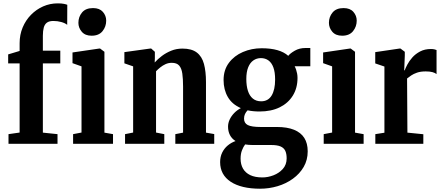

<svg xmlns="http://www.w3.org/2000/svg" viewBox="-20 -854 2626 1140"><path d="M30.5 0V-57.5L96.5 -67V-477.5H28.5V-531L96.5 -551.5V-597.5Q96.5 -647.5 114.5 -690.8Q132.5 -734 164.2 -766.2Q196 -798.5 236.5 -816.2Q277 -834 322.5 -834Q346 -834 360 -831Q374 -828 379.5 -825.5L379 -706.5Q366.5 -717 344 -723.2Q321.5 -729.5 297 -729.5Q272 -729.5 258.5 -719.5Q245 -709.5 239.8 -690Q234.5 -670.5 234.5 -641.5V-553H338V-477.5H234.5V-66.5L321.5 -57.5V0ZM414 0V-57.5L464 -67V-460L410.5 -479V-542.5L571 -566H574L600 -546.5V-66.5L651 -57.5V0ZM523.5 -642Q485.5 -642 465.5 -665.5Q445.5 -689 445.5 -718.5Q445.5 -754 467.2 -780Q489 -806 532 -806H533Q571 -806 590.8 -783.5Q610.5 -761 610.5 -731.5Q610.5 -696 588.8 -669Q567 -642 524.5 -642Z M770.5 -67V-460L718.5 -478V-544.5L873.5 -566H877.5L899.5 -546.5V-508L898.5 -483Q916.5 -503 941.2 -521.8Q966 -540.5 996.8 -553Q1027.5 -565.5 1063.5 -565.5Q1118 -565.5 1148.5 -542.2Q1179 -519 1191 -474.5Q1203 -430 1203 -367V-66.5L1252 -58V0H1021V-57.5L1067 -66.5V-340Q1067 -385.5 1062.5 -417Q1058 -448.5 1043.8 -464.8Q1029.5 -481 1000 -481Q980 -481 963 -473.2Q946 -465.5 931.8 -454Q917.5 -442.5 906.5 -431V-67L955.5 -57.5V0H722.5V-57.5Z M1524 266.5Q1468.5 266.5 1424.5 256Q1380.5 245.5 1349.8 225.2Q1319 205 1303 175.8Q1287 146.5 1287 108.5Q1287 77 1299.2 52Q1311.5 27 1332.2 9.8Q1353 -7.5 1378.5 -16.5Q1356.5 -30.5 1345.2 -52.2Q1334 -74 1334 -102Q1334 -124 1344 -145Q1354 -166 1371.2 -183.5Q1388.5 -201 1410 -212Q1358 -234.5 1332.8 -278Q1307.5 -321.5 1307.5 -379Q1307.5 -438.5 1339 -480.8Q1370.5 -523 1422.2 -545.2Q1474 -567.5 1533.5 -567.5Q1588 -567.5 1627.2 -556.2Q1666.5 -545 1691.5 -522.5Q1702.5 -537 1730.2 -553Q1758 -569 1794 -569H1822.5V-460.5H1729.5Q1734.5 -451.5 1738.2 -440.2Q1742 -429 1744.2 -417Q1746.5 -405 1746.5 -391.5Q1746.5 -331.5 1718.8 -286.5Q1691 -241.5 1640.8 -216.8Q1590.5 -192 1521 -192Q1501.5 -192 1483.8 -193.8Q1466 -195.5 1450 -199Q1440 -188.5 1434.5 -176.5Q1429 -164.5 1429 -149.5Q1429 -123 1451.2 -111.5Q1473.5 -100 1528.5 -100H1624.5Q1685 -100 1725.8 -83.5Q1766.5 -67 1786.8 -35Q1807 -3 1807 44.5Q1807 96 1783.2 137Q1759.5 178 1719 207.2Q1678.5 236.5 1628 251.5Q1577.5 266.5 1524 266.5ZM1538 199.5Q1570.5 199.5 1603.8 186.8Q1637 174 1659.5 148.8Q1682 123.5 1682 86.5Q1682 59 1673.8 41.5Q1665.5 24 1645.8 15.5Q1626 7 1591 7H1480Q1468 7 1456.5 6Q1445 5 1435.5 3.5Q1424.5 18 1416.5 39Q1408.5 60 1408.5 88Q1408.5 122 1422.8 147Q1437 172 1465.8 185.8Q1494.5 199.5 1538 199.5ZM1530.5 -252.5Q1572 -252.5 1592.8 -286.8Q1613.5 -321 1613.5 -381.5Q1613.5 -425.5 1603.2 -453.5Q1593 -481.5 1574 -495.2Q1555 -509 1529 -509Q1504 -509 1484.2 -495.2Q1464.5 -481.5 1453.5 -454Q1442.5 -426.5 1442.5 -385Q1442.5 -344.5 1452 -314.8Q1461.5 -285 1481.2 -268.8Q1501 -252.5 1530.5 -252.5Z M1902 0V-57.5L1952 -67V-460L1898.5 -479V-542.5L2059 -566H2062L2088 -546.5V-66.5L2139 -57.5V0ZM2011 -642Q1973 -642 1953 -665.5Q1933 -689 1933 -718.5Q1933 -754 1954.8 -780Q1976.5 -806 2019.5 -806H2020.5Q2058.5 -806 2078.2 -783.5Q2098 -761 2098 -731.5Q2098 -696 2076.2 -669Q2054.5 -642 2012 -642Z M2208.5 0V-57.5L2262.5 -66V-459L2208 -477.5V-544.5L2354 -566H2357.5L2383.5 -546.5V-524L2380 -436.5H2383Q2387.5 -449.5 2398.5 -470.5Q2409.5 -491.5 2428.2 -512.8Q2447 -534 2474.5 -548.5Q2502 -563 2538.5 -563Q2550.5 -563 2559 -561Q2567.5 -559 2572 -557V-414Q2564 -421 2548.5 -425.5Q2533 -430 2508 -430Q2477.5 -430 2456.5 -422.8Q2435.5 -415.5 2421.5 -406Q2407.5 -396.5 2397 -388L2399 -66.5L2493.5 -57V0Z"/></svg>

Font: Merriweather 24pt SemiCondensed
Style: Bold
Weight: 700
Width: 4
Designer: Eben Sorkin
Foundry: Eben Sorkin
Version: Version 2.100